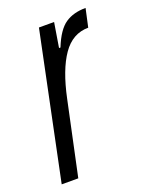

<svg xmlns="http://www.w3.org/2000/svg" viewBox="-109 -575 484 631"><g transform="rotate(-20 133.0 -259.0)"><path d="M103 -510H156L142 -424H147Q169 -479 197.5 -498.5Q226 -518 269 -518L255 -454Q200 -454 165 -403.5Q130 -353 110 -258L55 0H-3Z"/></g></svg>

Font: Saira Ultra Condensed
Style: Italic
Weight: 400
Width: 1
Italic angle: -12°
Designer: Hector Gatti with collaboration of the Omnibus-Type team
Foundry: Omnibus-Type
Version: Version 1.001; ttfautohint (v1.8)